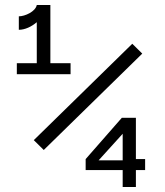

<svg xmlns="http://www.w3.org/2000/svg" viewBox="-20 -750 660 770"><path d="M55.5 -684.5V-630.5C80 -630.5 106.5 -643 127.5 -661V-496.5H47.5V-452.5H263V-496.5H182V-730H127.5C122.5 -703.5 80 -684.5 55.5 -684.5ZM115.5 -188 155.5 -148.5 550.5 -535 510.5 -574.5ZM323.5 -68H472V0H525V-68H562V-112H525V-277.5H468.5L323.5 -112ZM375.5 -107 472 -213.5V-107Z"/></svg>

Font: Monaspace Argon Light
Style: Regular
Weight: 300
Designer: Riley Cran & the Lettermatic Team
Foundry: Lettermatic
Version: Version 1.000 (Monaspace Argon)